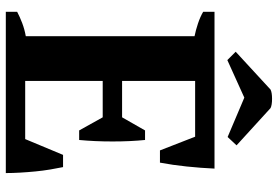

<svg xmlns="http://www.w3.org/2000/svg" viewBox="-164 -768 933 644"><g transform="rotate(90 302.0 -446.5)"><path d="M20 0ZM546 -700Q544 -655 539 -607Q534 -559 526 -517H485L439 -635H252V-390H374L418 -467H450Q455 -418 455 -358Q455 -298 450 -246H418L374 -325H252V-65H447L500 -192H541Q545 -173 549 -149Q553 -125 555.5 -99.5Q558 -74 559.5 -48Q561 -22 561 0H20V-38Q37 -47 58 -55Q79 -63 102 -67V-633Q82 -637 59.5 -644.5Q37 -652 20 -662V-700ZM182 -743 154 -771 281 -888Q291 -893 312 -893Q333 -893 343 -888L468 -774L440 -744L308 -800Z"/></g></svg>

Font: PT Serif
Style: Bold
Weight: 700
Designer: A.Korolkova, O.Umpeleva, V.Yefimov
Foundry: ParaType Ltd
Version: Version 1.000W OFL; ttfautohint (v1.6)